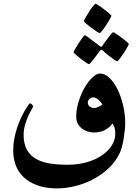

<svg xmlns="http://www.w3.org/2000/svg" viewBox="-20 -895 751 1043"><path d="M522.9 -495.6Q549.3 -495.6 574 -472.4Q598.6 -449.2 617.7 -411.1Q636.7 -373 648.4 -324.5Q660.2 -275.9 660.2 -225.6Q660.2 -207.5 657.7 -185.3Q655.3 -163.1 651.6 -140.6Q647.9 -118.2 642.3 -97.4Q636.7 -76.7 629.9 -62.5Q605.5 -12.7 565.7 23.2Q525.9 59.1 479.5 82.3Q433.1 105.5 384 116.9Q335 128.4 291.5 128.4Q227.5 128.4 182.1 111.6Q136.7 94.7 107.7 66.7Q78.6 38.6 65.2 2Q51.8 -34.7 51.8 -74.7Q51.8 -110.4 58.1 -143.1Q64.5 -175.8 74.2 -204.8Q84 -233.9 95.5 -257.6Q106.9 -281.2 116.9 -298.1Q127 -314.9 134 -324.5Q141.1 -334 142.6 -334Q146.5 -334 153.6 -327.1Q160.6 -320.3 160.6 -316.4Q160.6 -314.9 152.6 -301.5Q144.5 -288.1 134.5 -266.8Q124.5 -245.6 116.5 -218.5Q108.4 -191.4 108.4 -162.6Q108.4 -117.7 123.5 -86.7Q138.7 -55.7 168.7 -36.1Q198.7 -16.6 243.4 -8.3Q288.1 0 346.7 0Q405.8 0 453.9 -14.4Q502 -28.8 535.9 -52.5Q569.8 -76.2 588.1 -106.4Q606.4 -136.7 606.4 -168.9Q606.4 -189 602.3 -201.4Q598.1 -213.9 590.8 -224.1Q580.6 -209.5 568.1 -200.2Q555.7 -190.9 542.5 -185.3Q529.3 -179.7 515.6 -177.5Q502 -175.3 489.7 -175.3Q473.1 -175.3 456.1 -180.7Q439 -186 425 -196.8Q411.1 -207.5 402.6 -223.4Q394 -239.3 394 -260.3Q394 -302.2 407.5 -344.5Q420.9 -386.7 440.4 -420.2Q460 -453.6 482.4 -474.6Q504.9 -495.6 522.9 -495.6ZM536.1 -328.6Q531.7 -334.5 526.4 -341.3Q521 -348.1 514.4 -353.5Q507.8 -358.9 500.7 -362.5Q493.7 -366.2 485.8 -366.2Q475.1 -366.2 466.1 -357.4Q457 -348.6 457 -338.4Q457 -323.7 468.3 -315.9Q479.5 -308.1 490.7 -308.1Q494.1 -308.1 499.8 -309.3Q505.4 -310.5 511.7 -313.2Q518.1 -315.9 524.4 -319.6Q530.8 -323.2 536.1 -328.6ZM436 -780.3Q436 -784.2 444.6 -799.3Q453.1 -814.5 463.9 -831.3Q474.6 -848.1 485.4 -861.3Q496.1 -874.5 500 -874.5Q501.5 -874.5 508.5 -870.4Q515.6 -866.2 524.9 -859.6Q534.2 -853 544.7 -845Q555.2 -836.9 564.2 -829.8Q573.2 -822.8 579.1 -816.9Q585 -811 585 -809.1Q585 -806.6 580.8 -799.1Q576.7 -791.5 570.6 -780.8Q564.5 -770 556.6 -758.3Q548.8 -746.6 541.7 -737.3Q534.7 -728 529.3 -721.7Q523.9 -715.3 522 -715.3Q518.1 -715.3 504.2 -724.4Q490.2 -733.4 475.1 -744.9Q460 -756.3 448 -766.6Q436 -776.9 436 -780.3ZM463.9 -546.4Q460 -546.4 446.5 -555.4Q433.1 -564.5 418.2 -575.9Q403.3 -587.4 391.6 -597.9Q379.9 -608.4 379.9 -610.8Q379.9 -614.7 388.4 -629.6Q397 -644.5 407.5 -660.9Q418 -677.2 428 -690.4Q438 -703.6 441.4 -703.6Q443.4 -703.6 456.3 -694.3Q469.2 -685.1 483.9 -673.8L522.5 -644.5Q526.9 -641.1 530.8 -641.1Q532.7 -641.1 536.1 -646.5Q550.8 -666.5 562.5 -683.1Q572.8 -697.3 582.5 -708.7Q592.3 -720.2 595.2 -720.2Q596.7 -720.2 603.5 -716.1Q610.4 -711.9 619.9 -705.1Q629.4 -698.2 639.9 -690.7Q650.4 -683.1 659.2 -676Q668 -668.9 673.8 -663.3Q679.7 -657.7 679.7 -655.8Q679.7 -653.3 675.5 -645.5Q671.4 -637.7 665 -627.2Q658.7 -616.7 651.1 -605Q643.6 -593.3 636.5 -584Q629.4 -574.7 624.3 -568.4Q619.1 -562 618.2 -562Q612.8 -562 600.1 -571Q587.4 -580.1 573.2 -590.8Q556.6 -603.5 538.1 -620.6Q534.2 -625 530.8 -625Q526.9 -625 522.5 -618.7L495.6 -582.5Q484.9 -568.8 475.6 -557.6Q466.3 -546.4 463.9 -546.4Z"/></svg>

Font: Accordance
Style: Bold-Italic
Weight: 700
Italic angle: -11°
Version: Version 1.2 (build January 31, 2020) Miklal Software Solutio